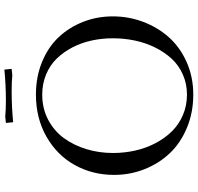

<svg xmlns="http://www.w3.org/2000/svg" viewBox="-33 -862 903 877"><g transform="rotate(-90 418.5 -423.5)"><path d="M58.1 -354Q58.1 -452.1 103 -533.2Q147.9 -614.3 232.4 -662.6Q316.9 -710.9 424.8 -710.9Q505.9 -710.9 573.7 -683.1Q641.6 -655.3 686.8 -607.4Q731.9 -559.6 757.1 -495.6Q782.2 -431.6 782.2 -359.9Q782.2 -286.6 756.8 -220Q731.4 -153.3 686 -102.8Q640.6 -52.2 572.8 -22.2Q504.9 7.8 424.8 7.8Q342.8 7.8 273.2 -21.2Q203.6 -50.3 157 -99.6Q110.4 -148.9 84.2 -214.8Q58.1 -280.8 58.1 -354ZM158.2 -358.9Q158.2 -307.1 169.2 -257.8Q180.2 -208.5 202.6 -165.5Q225.1 -122.6 256.6 -90.3Q288.1 -58.1 331.3 -39.6Q374.5 -21 424.8 -21Q474.1 -21 516.6 -39.8Q559.1 -58.6 589.1 -91.3Q619.1 -124 640.4 -167.2Q661.6 -210.4 671.9 -259.3Q682.1 -308.1 682.1 -359.9Q682.1 -409.7 671.9 -456.5Q661.6 -503.4 640.4 -544.4Q619.1 -585.4 589.1 -616.2Q559.1 -647 516.6 -664.6Q474.1 -682.1 424.8 -682.1Q361.8 -682.1 310.5 -655.3Q259.3 -628.4 226.3 -583.3Q193.4 -538.1 175.8 -480.5Q158.2 -422.9 158.2 -358.9ZM295.9 -842.8V-848.1L324.2 -851.1Q354 -848.1 397.9 -848.1Q469.2 -848.1 539.1 -855L542 -827.1V-821.8L514.2 -818.8Q484.4 -821.8 439.9 -821.8Q369.1 -821.8 298.8 -814.9Z"/></g></svg>

Font: Dihjauti S
Style: Bold
Weight: 700
Designer: T. Christopher White
Version: Version 3.0.0